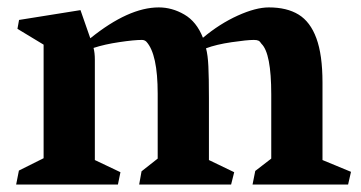

<svg xmlns="http://www.w3.org/2000/svg" viewBox="-20 -496 970 516"><path d="M26.9 -418.5 31.2 -442.4 196.3 -468.8 222.7 -393.1Q325.7 -476.1 406.7 -476.1Q442.4 -476.1 475.3 -457Q508.3 -438 525.4 -394.5Q570.3 -432.1 618.9 -454.1Q667.5 -476.1 702.6 -476.1Q751 -476.1 782.5 -456.8Q814 -437.5 830.3 -393.1Q846.7 -348.6 846.7 -274.4V-65.9L923.3 -34.2L915.5 0H658.7L666 -36.6L709 -69.8V-242.2Q709 -353 682.6 -378.4Q678.7 -384.8 674.6 -386.7Q670.4 -388.7 662.1 -388.7Q644 -388.7 602.5 -382.6Q561 -376.5 533.7 -366.2Q538.6 -348.1 540 -317.9Q541.5 -287.6 541.5 -232.9V-65.9L609.4 -33.2L601.1 0H354L360.4 -35.6L403.8 -69.8V-244.1Q403.8 -350.6 373.5 -383.8Q368.7 -388.7 361.3 -388.7Q340.3 -388.7 300.8 -382.8Q261.2 -377 231.4 -367.2Q234.9 -354 234.9 -335.4V-65.9L303.7 -33.2L296.9 0H23.4L30.8 -37.6L97.2 -70.8V-376Z"/></svg>

Font: Vesper Libre
Style: Bold
Weight: 700
Designer: Robert Keller & Kimya Gandhi
Foundry: Mota Italic
Version: Version 1.058